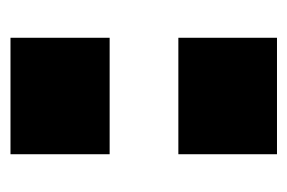

<svg xmlns="http://www.w3.org/2000/svg" viewBox="-111 -437 548 366"><g transform="rotate(-90 163.0 -254.0)"><path d="M52 -319V-508H274V-319ZM52 0V-188H274V0Z"/></g></svg>

Font: Nunito Sans 6pt Black
Style: Regular
Weight: 900
Version: Version 3.101;gftools[0.9.27]